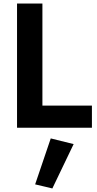

<svg xmlns="http://www.w3.org/2000/svg" viewBox="-20 -720 544 1082"><path d="M76 -700V0H498V-125H219V-700ZM266 60 178 319 275 342 395 92Z"/></svg>

Font: Jost SemiBold
Style: Regular
Weight: 600
Version: Version 3.710